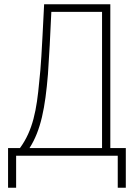

<svg xmlns="http://www.w3.org/2000/svg" viewBox="-20 -734 640 905"><path d="M18 151H56V0H535V151H573V-36H500V-714H188C176 -474 173 -421 165 -350C153 -216 135 -119 74 -36H18ZM206 -384C212 -468 217 -567 222 -678H461V-36H119C173 -120 193 -227 206 -384Z"/></svg>

Font: Noto Sans Mono ExtraLight
Style: Regular
Weight: 200
Designer: Monotype Design Team
Foundry: Monotype Imaging Inc.
Version: Version 2.014